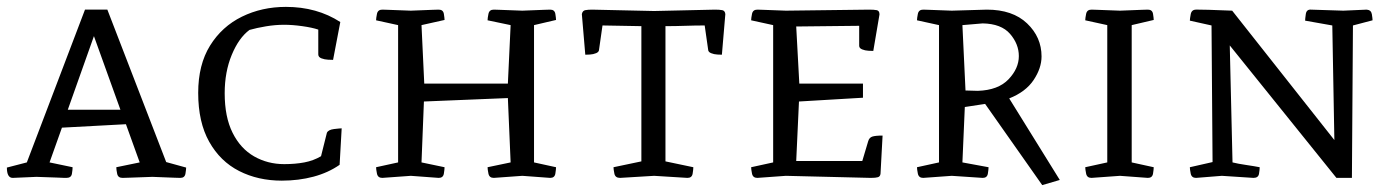

<svg xmlns="http://www.w3.org/2000/svg" viewBox="-20 -517 4059 558"><path d="M124 -45 191 -31Q191 -24 189 -12Q187 0 173 0Q173 0 167.5 0Q162 0 144 -1Q126 -2 86 -3L17 0Q0 0 0 -30L58 -45L227 -489H292L463 -46L521 -30Q521 -25 519 -12.5Q517 0 504 0Q504 0 487 -0.5Q470 -1 423 -3Q370 -1 353 -0.5Q336 0 336 0Q323 0 320.5 -12Q318 -24 318 -31L386 -45L346 -156L160 -146ZM253 -412 177 -198H330Z M973 -144 967 -38Q934 -15 891 -3.5Q848 8 799 8Q730 8 675 -20Q620 -48 588 -105Q556 -162 556 -247Q556 -329 590.5 -384.5Q625 -440 683 -468.5Q741 -497 811 -497Q901 -497 969 -453L948 -343Q944 -343 933.5 -343.5Q923 -344 914 -347.5Q905 -351 905 -359V-431Q887 -437 858.5 -441Q830 -445 806 -445Q780 -445 753 -440.5Q726 -436 705 -430Q674 -407 653.5 -357.5Q633 -308 633 -246Q633 -177 656 -131Q679 -85 718.5 -62.5Q758 -40 806 -40Q838 -40 864.5 -45Q891 -50 913 -63L930 -131Q934 -140 951 -142Q968 -144 973 -144Z M1464 -444 1397 -458Q1397 -464 1399.5 -476.5Q1402 -489 1415 -489Q1415 -489 1431 -488.5Q1447 -488 1498 -486Q1545 -488 1562 -488.5Q1579 -489 1579 -489Q1592 -489 1594 -476.5Q1596 -464 1596 -459L1532 -444V-45L1596 -31Q1596 -25 1594 -12.5Q1592 0 1579 0L1498 -6L1415 0Q1402 0 1399.5 -12.5Q1397 -25 1397 -31L1464 -45L1456 -232L1212 -222L1205 -45L1272 -31Q1272 -25 1270 -12.5Q1268 0 1255 0L1174 -6L1091 0Q1078 0 1075.5 -12.5Q1073 -25 1073 -31L1137 -45V-444L1073 -458Q1073 -464 1075.5 -476.5Q1078 -489 1091 -489Q1091 -489 1107 -488.5Q1123 -488 1174 -486Q1221 -488 1238 -488.5Q1255 -489 1255 -489Q1268 -489 1270 -476.5Q1272 -464 1272 -459L1205 -444L1213 -274H1456Z M1844 -441 1731 -443 1721 -373Q1721 -366 1712.5 -362.5Q1704 -359 1694.5 -358.5Q1685 -358 1681 -358L1671 -476Q1673 -486 1681 -487.5Q1689 -489 1701 -489L1881 -485L2058 -489Q2071 -489 2079 -487.5Q2087 -486 2088 -476L2078 -358Q2075 -358 2065 -358.5Q2055 -359 2046.5 -362.5Q2038 -366 2038 -373L2028 -443Q2000 -443 1971.5 -442Q1943 -441 1914 -441V-48L1995 -31Q1995 -25 1993 -12.5Q1991 0 1978 0L1881 -6L1782 0Q1768 0 1765.5 -12.5Q1763 -25 1763 -31L1844 -48Z M2511 0 2264 -6 2181 0Q2168 0 2165.5 -12.5Q2163 -25 2163 -31L2227 -45V-444L2163 -458Q2163 -464 2165.5 -476.5Q2168 -489 2181 -489Q2181 -489 2197 -488.5Q2213 -488 2264 -486L2506 -489Q2520 -489 2528 -487.5Q2536 -486 2536 -475L2518 -369Q2514 -369 2504 -369.5Q2494 -370 2485.5 -373.5Q2477 -377 2477 -384V-442L2294 -440L2303 -274H2488V-233L2302 -222L2294 -49H2486L2503 -106Q2506 -117 2515 -120Q2524 -123 2545 -123L2539 -12Q2538 -4 2531.5 -2Q2525 0 2511 0Z M2784 -206 2777 -45 2853 -31Q2853 -25 2851 -12.5Q2849 0 2836 0L2746 -6L2663 0Q2650 0 2647.5 -12.5Q2645 -25 2645 -31L2709 -45V-444L2645 -458Q2645 -464 2647.5 -476.5Q2650 -489 2663 -489Q2663 -489 2679 -488.5Q2695 -488 2746 -486L2848 -489Q2923 -489 2965 -449Q3007 -409 3007 -353Q3007 -319 2984 -284.5Q2961 -250 2913 -231L3060 6L3009 21L2843 -215ZM2786 -254 2822 -253Q2881 -255 2911 -286.5Q2941 -318 2941 -354Q2941 -389 2915.5 -418.5Q2890 -448 2836 -449L2777 -444Z M3198 -444 3134 -458Q3134 -464 3136.5 -476.5Q3139 -489 3152 -489Q3152 -489 3168 -488.5Q3184 -488 3235 -486Q3282 -488 3299 -488.5Q3316 -489 3316 -489Q3329 -489 3331 -476.5Q3333 -464 3333 -459L3269 -444V-45L3333 -31Q3333 -25 3331 -12.5Q3329 0 3316 0L3235 -6L3152 0Q3139 0 3136.5 -12.5Q3134 -25 3134 -31L3198 -45Z M3790 -489 3884 -486 3952 -489Q3965 -488 3967 -475.5Q3969 -463 3969 -458L3912 -443L3909 0H3864L3554 -385L3562 -45Q3578 -41 3602 -37.5Q3626 -34 3641 -31Q3641 -24 3639 -12Q3637 0 3623 0L3531 -6L3456 0Q3443 0 3440.5 -12.5Q3438 -25 3438 -31L3504 -46L3501 -443L3438 -457Q3438 -462 3440.5 -475.5Q3443 -489 3456 -489Q3456 -489 3463.5 -489Q3471 -489 3493 -488.5Q3515 -488 3561 -486L3858 -110L3852 -443L3773 -457Q3773 -462 3775 -476Q3777 -490 3790 -489Z"/></svg>

Font: Mate SC
Style: Regular
Weight: 400
Designer: Eduardo Rodriguez Tunni
Foundry: Eduardo Rodriguez Tunni
Version: Version 1.003; ttfautohint (v1.8.4.7-5d5b);gftools[0.9.24]